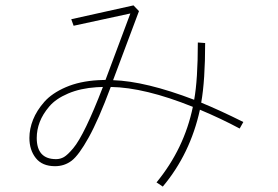

<svg xmlns="http://www.w3.org/2000/svg" viewBox="-20 -689 1040 717"><path d="M89.8 -173.8Q89.8 -208 103.5 -242.2Q117.2 -276.4 145.5 -308.6Q173.8 -340.8 225.6 -363.3Q277.3 -385.7 346.7 -389.6Q350.6 -389.6 359.9 -390.1Q369.1 -390.6 374 -390.6L466.8 -638.7L254.9 -592.8L246.1 -617.2L478.5 -668.9L499 -647.5L402.3 -389.6Q523.4 -385.7 705.1 -316.4Q718.8 -391.6 718.8 -530.3L746.1 -528.3Q746.1 -388.7 731.4 -305.7Q800.8 -277.3 888.7 -233.4L875 -209Q805.7 -246.1 726.6 -279.3Q690.4 -114.3 587.9 7.8L564.5 -7.8Q668 -133.8 700.2 -290Q520.5 -362.3 393.6 -364.3Q347.7 -241.2 311 -175.3Q274.4 -109.4 247.6 -88.9Q220.7 -68.4 185.5 -68.4Q137.7 -68.4 113.8 -98.6Q89.8 -128.9 89.8 -173.8ZM117.2 -173.8Q117.2 -94.7 189.5 -94.7Q205.1 -94.7 218.8 -102.5Q232.4 -110.4 253.4 -135.3Q274.4 -160.2 302.2 -217.8Q330.1 -275.4 364.3 -364.3Q362.3 -364.3 353 -363.8Q343.8 -363.3 340.8 -363.3Q280.3 -359.4 234.4 -339.8Q188.5 -320.3 164.1 -291.5Q139.6 -262.7 128.4 -233.4Q117.2 -204.1 117.2 -173.8Z"/></svg>

Font: Gothic A1 Thin
Style: Regular
Weight: 250
Designer: HanYang I&C Co.,Ltd.
Foundry: HanYang I&C Co.,Ltd.
Version: Version 2.50